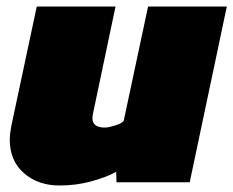

<svg xmlns="http://www.w3.org/2000/svg" viewBox="-20 -560 717 590"><path d="M163 10Q97 10 53.5 -28Q10 -66 10 -131Q10 -142 11.5 -152.5Q13 -163 15 -174L93 -540H335L266 -212Q265 -208 264.5 -204Q264 -200 264 -197Q264 -168 302 -168Q313 -168 332.5 -174Q352 -180 360 -188L435 -540H677L563 0H338L337 -32Q306 -15 260 -2.5Q214 10 163 10Z"/></svg>

Font: Kanit Black
Style: Italic
Weight: 900
Italic angle: -12°
Designer: Katatrad Team
Foundry: CadsonDemak
Version: Version 2.000; ttfautohint (v1.8.3)